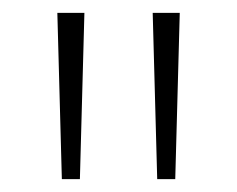

<svg xmlns="http://www.w3.org/2000/svg" viewBox="-20 -734 368 298"><path d="M111 -714 104 -456H76L69 -714ZM259 -714 252 -456H224L217 -714Z"/></svg>

Font: Noto Sans Arabic UI SmCn XLt
Style: Regular
Weight: 200
Width: 4
Designer: Monotype Design Team, Nadine Chahine and Nizar Qandah
Foundry: Monotype Imaging Inc.
Version: Version 2.010; ttfautohint (v1.8.4.7-5d5b)